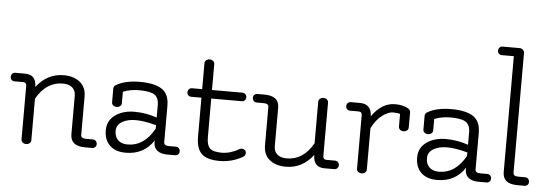

<svg xmlns="http://www.w3.org/2000/svg" viewBox="-49 -897 2998 1053"><g transform="rotate(5 1449.5 -370.0)"><path d="M76 -327H29Q19 -327 12.5 -333.5Q6 -340 6 -350Q6 -360 12.5 -367Q19 -374 29 -374H83Q145 -374 145 -306Q205 -384 296 -384Q350 -384 384.5 -356.5Q419 -329 419 -276V-66Q419 -47 446 -47H485Q495 -47 501.5 -40Q508 -33 508 -23Q508 -13 501.5 -6.5Q495 0 485 0H446Q365 0 365 -65V-276Q365 -306 346.5 -322Q328 -338 295 -338Q203 -338 149 -242V-13Q149 -3 141 3.5Q133 10 122 10Q111 10 103 3.5Q95 -3 95 -13V-308Q95 -327 76 -327Z M823 -155Q757 -173 710.5 -173Q664 -173 634.5 -155Q605 -137 605 -104.5Q605 -72 624 -54Q643 -36 676 -36Q768 -36 823 -136ZM903 -47H942Q952 -47 958.5 -40Q965 -33 965 -23Q965 -13 958.5 -6.5Q952 0 942 0H898Q862 0 842.5 -16Q823 -32 823 -61Q823 -66 824 -72Q771 10 670 10Q614 10 582.5 -20Q551 -50 551 -103.5Q551 -157 593.5 -187.5Q636 -218 699.5 -218Q763 -218 823 -197V-266Q823 -314 788 -328Q761 -338 713.5 -338Q666 -338 626 -322V-259Q626 -249 618 -242.5Q610 -236 599 -236Q588 -236 580 -242.5Q572 -249 572 -259V-335Q572 -348 585 -355Q634 -384 715 -384Q796 -384 836 -357.5Q876 -331 876 -266V-66Q876 -47 903 -47Z M1327 -47Q1327 -32 1316 -25Q1256 10 1187 10Q1118 10 1088 -18.5Q1058 -47 1058 -113V-327H1002Q992 -327 985.5 -333.5Q979 -340 979 -350Q979 -360 985.5 -367Q992 -374 1002 -374H1058V-517Q1058 -527 1066 -533.5Q1074 -540 1085 -540Q1096 -540 1104 -533.5Q1112 -527 1112 -517V-374H1280Q1290 -374 1296.5 -367Q1303 -360 1303 -350Q1303 -340 1296.5 -333.5Q1290 -327 1280 -327H1112V-113Q1112 -71 1129.5 -53.5Q1147 -36 1194.5 -36Q1242 -36 1290 -64Q1298 -69 1308.5 -67Q1319 -65 1323 -58.5Q1327 -52 1327 -47Z M1771 -47H1818Q1828 -47 1834.5 -40.5Q1841 -34 1841 -24Q1841 -14 1834.5 -7Q1828 0 1818 0H1764Q1702 0 1702 -68Q1642 10 1551 10Q1497 10 1462.5 -17.5Q1428 -45 1428 -98V-308Q1428 -327 1401 -327H1362Q1352 -327 1345.5 -334Q1339 -341 1339 -351Q1339 -361 1345.5 -367.5Q1352 -374 1362 -374H1401Q1482 -374 1482 -309V-98Q1482 -68 1500.5 -52Q1519 -36 1552 -36Q1644 -36 1698 -132V-361Q1698 -371 1706 -377.5Q1714 -384 1725 -384Q1736 -384 1744 -377.5Q1752 -371 1752 -361V-66Q1752 -47 1771 -47Z M1876 -374H1927Q1990 -374 1992 -306Q2046 -384 2120 -384Q2162 -384 2191 -368Q2205 -360 2205 -347V-263Q2205 -253 2197 -246.5Q2189 -240 2178 -240Q2167 -240 2159 -246.5Q2151 -253 2151 -263V-333Q2138 -338 2112 -338Q2086 -338 2053 -313.5Q2020 -289 1996 -241V-13Q1996 -3 1988 3.5Q1980 10 1969 10Q1958 10 1950 3.5Q1942 -3 1942 -13V-308Q1942 -327 1922 -327H1876Q1866 -327 1859.5 -333.5Q1853 -340 1853 -350Q1853 -360 1859.5 -367Q1866 -374 1876 -374Z M2537 -155Q2471 -173 2424.5 -173Q2378 -173 2348.5 -155Q2319 -137 2319 -104.5Q2319 -72 2338 -54Q2357 -36 2390 -36Q2482 -36 2537 -136ZM2617 -47H2656Q2666 -47 2672.5 -40Q2679 -33 2679 -23Q2679 -13 2672.5 -6.5Q2666 0 2656 0H2612Q2576 0 2556.5 -16Q2537 -32 2537 -61Q2537 -66 2538 -72Q2485 10 2384 10Q2328 10 2296.5 -20Q2265 -50 2265 -103.5Q2265 -157 2307.5 -187.5Q2350 -218 2413.5 -218Q2477 -218 2537 -197V-266Q2537 -314 2502 -328Q2475 -338 2427.5 -338Q2380 -338 2340 -322V-259Q2340 -249 2332 -242.5Q2324 -236 2313 -236Q2302 -236 2294 -242.5Q2286 -249 2286 -259V-335Q2286 -348 2299 -355Q2348 -384 2429 -384Q2510 -384 2550 -357.5Q2590 -331 2590 -266V-66Q2590 -47 2617 -47Z M2826 -47H2865Q2875 -47 2881.5 -40Q2888 -33 2888 -23Q2888 -13 2881.5 -6.5Q2875 0 2865 0H2826Q2745 0 2745 -65V-703H2679Q2669 -703 2662.5 -709.5Q2656 -716 2656 -726Q2656 -736 2662.5 -743Q2669 -750 2679 -750H2772Q2783 -750 2791 -743Q2799 -736 2799 -726V-66Q2799 -47 2826 -47Z"/></g></svg>

Font: Flamenco
Style: Regular
Weight: 400
Designer: Luciano Vergara
Foundry: Luciano Vergara
Version: Version 1.002